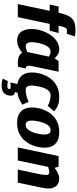

<svg xmlns="http://www.w3.org/2000/svg" viewBox="684 -1431 945 2353"><g transform="rotate(90 1156.5 -254.5)"><path d="M30 0 113 -391H36L59 -500H136Q153 -577 176.5 -622.5Q200 -668 240 -687.5Q280 -707 347 -707Q372 -707 392.5 -705Q413 -703 426 -700L394 -600Q373 -603 358 -603Q331 -603 320.5 -584Q310 -565 303 -533L296 -500H385L356 -391H273L190 0Z M615 -402Q588 -402 569.5 -386Q551 -370 538.5 -346Q526 -322 518.5 -296Q511 -270 506 -250Q502 -229 499 -203Q496 -177 498 -153Q500 -129 512 -113Q524 -97 550 -97Q562 -97 579.5 -102.5Q597 -108 617 -116L641 -228L646 -250L674 -383Q658 -391 642 -396.5Q626 -402 615 -402ZM764 0Q702 0 670.5 -14.5Q639 -29 628 -54Q596 -29 558 -10.5Q520 8 477 8Q429 8 398 -14Q367 -36 352 -73Q337 -110 335.5 -156Q334 -202 344 -250Q355 -298 376 -344Q397 -390 428 -427Q459 -464 499 -486Q539 -508 587 -508Q619 -508 646 -491.5Q673 -475 694 -451L729 -500H859L844 -430L801 -225L795 -196Q790 -176 787 -153Q784 -130 790 -114Q796 -98 819 -98L799 -4Z M1058 8Q991 8 950.5 -14Q910 -36 890.5 -73Q871 -110 868.5 -156Q866 -202 876 -250Q886 -298 908 -344Q930 -390 965.5 -427Q1001 -464 1051.5 -486Q1102 -508 1169 -508Q1223 -508 1257 -497Q1291 -486 1311.5 -471Q1332 -456 1345 -445L1277 -367Q1254 -382 1219.5 -392Q1185 -402 1146 -402Q1120 -402 1101 -386Q1082 -370 1069.5 -346Q1057 -322 1049.5 -296Q1042 -270 1038 -250Q1034 -229 1030.5 -203Q1027 -177 1029 -153Q1031 -129 1043 -113Q1055 -97 1082 -97Q1122 -97 1160 -107.5Q1198 -118 1228 -133L1263 -55Q1245 -44 1218 -29Q1191 -14 1152 -3Q1113 8 1059 8ZM1048 87Q1041 87 1024.5 87.5Q1008 88 991 91L1010 0H1117L1109 36Q1134 36 1145.5 54Q1157 72 1149 115Q1139 157 1110 177.5Q1081 198 1024 198Q998 198 980.5 193.5Q963 189 944 185L974 121Q989 124 1004 126Q1019 128 1039 128Q1067 128 1072 107Q1075 87 1048 87Z M1305 -250Q1315 -298 1337 -344Q1359 -390 1394.5 -427Q1430 -464 1480.5 -486Q1531 -508 1598 -508Q1666 -508 1707 -486Q1748 -464 1767.5 -427Q1787 -390 1789.5 -344Q1792 -298 1782 -250Q1772 -202 1750 -156Q1728 -110 1692.5 -73Q1657 -36 1606.5 -14Q1556 8 1488 8Q1421 8 1380 -14Q1339 -36 1319.5 -73Q1300 -110 1297.5 -156Q1295 -202 1305 -250ZM1467 -250Q1463 -229 1459.5 -203Q1456 -177 1458.5 -153Q1461 -129 1473 -113Q1485 -97 1511 -97Q1537 -97 1555.5 -113Q1574 -129 1586.5 -153Q1599 -177 1607 -203Q1615 -229 1620 -250Q1624 -270 1627 -296Q1630 -322 1627.5 -346Q1625 -370 1613.5 -386Q1602 -402 1576 -402Q1549 -402 1530.5 -386Q1512 -370 1499.5 -346Q1487 -322 1479 -296Q1471 -270 1467 -250Z M2218 0H2058L2111 -250Q2125 -318 2124 -352Q2123 -386 2091 -386Q2080 -386 2062.5 -382Q2045 -378 2025 -372L1947 0H1787L1863 -360L1893 -500H2023L2037 -451Q2068 -475 2102 -491.5Q2136 -508 2167 -508H2168Q2239 -508 2271 -454.5Q2303 -401 2282 -302L2271 -250Z"/></g></svg>

Font: Epunda Sans ExtraBold
Style: Italic
Weight: 800
Italic angle: -12.0243°
Designer: Simon Atzbach
Foundry: typofactur
Version: Version 2.204; ttfautohint (v1.8.4.7-5d5b)